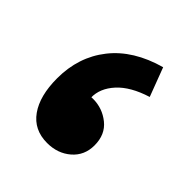

<svg xmlns="http://www.w3.org/2000/svg" viewBox="-123 -471 566 566"><g transform="rotate(45 160.0 -188.0)"><path d="M156 12Q101 12 71.5 -29.5Q42 -71 42 -144Q42 -233 92.5 -297Q143 -361 240 -388L274 -298Q213 -279 182.5 -245.5Q152 -212 153 -174V-66L102 -157Q114 -166 129 -171Q144 -176 160 -176Q199 -176 229.5 -151.5Q260 -127 260 -82Q260 -40 230 -14Q200 12 156 12Z"/></g></svg>

Font: Mada Black
Style: Regular
Weight: 900
Designer: Khaled Hosny
Version: Version 1.5